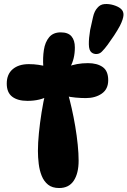

<svg xmlns="http://www.w3.org/2000/svg" viewBox="-20 -937 642 967"><path d="M214 -602H198Q195 -646 201 -685.5Q207 -725 227.5 -749.5Q248 -774 286 -774Q323 -774 340 -754Q357 -734 357 -698Q357 -640 333 -598L319 -600Q365 -619 423 -619Q469 -619 497 -599.5Q525 -580 525 -533Q525 -488 492.5 -465.5Q460 -443 412 -443Q388 -443 361 -445.5Q334 -448 309 -454L321 -471Q331 -436 341 -392Q351 -348 359 -300.5Q367 -253 371.5 -208Q376 -163 376 -128Q376 -64 351.5 -27Q327 10 278 10Q243 10 222 -7Q201 -24 190 -51.5Q179 -79 175 -112Q171 -145 171 -177Q171 -217 176 -267.5Q181 -318 189.5 -371.5Q198 -425 210 -475L226 -455Q183 -429 118 -429Q69 -429 41.5 -450Q14 -471 14 -516Q14 -563 44 -588.5Q74 -614 125 -614Q151 -614 174 -610.5Q197 -607 214 -602ZM441 -673Q428 -683 427.5 -713.5Q427 -744 434 -786Q442 -821 448.5 -851Q455 -881 471 -898Q485 -915 507 -916.5Q529 -918 551 -911.5Q573 -905 586 -895Q603 -882 602 -861.5Q601 -841 584 -807Q571 -783 554.5 -758Q538 -733 522.5 -712Q507 -691 494 -678Q483 -666 467.5 -665Q452 -664 441 -673Z"/></svg>

Font: DynaPuff Medium
Style: Regular
Weight: 500
Version: Version 2.000